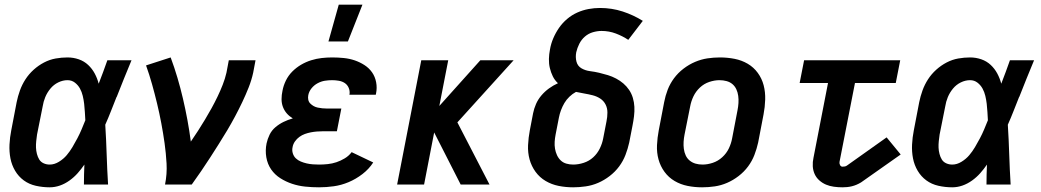

<svg xmlns="http://www.w3.org/2000/svg" viewBox="-20 -787 4440 819"><path d="M192 12Q162 12 133 5.5Q104 -1 81.5 -17.5Q59 -34 44.5 -58.5Q30 -83 24.5 -111.5Q19 -140 20.5 -170.5Q22 -201 28 -231L51 -351Q56 -376 65 -401Q74 -426 88.5 -448.5Q103 -471 123.5 -489.5Q144 -508 168 -520.5Q192 -533 217.5 -537.5Q243 -542 268 -542Q293 -542 316 -534Q339 -526 356 -510Q373 -494 384 -473.5Q395 -453 401 -430Q411 -455 420 -480Q429 -505 438 -530H541Q525 -491 509 -452Q493 -413 478 -374L477 -373Q465 -343 453.5 -313.5Q442 -284 429 -255Q433 -191 435 -127.5Q437 -64 441 0H338Q338 -21 338.5 -42.5Q339 -64 340 -85Q327 -66 311.5 -48.5Q296 -31 276.5 -17Q257 -3 235.5 4.5Q214 12 192 12ZM192 -85Q212 -85 231.5 -97Q251 -109 264.5 -125Q278 -141 289 -159.5Q300 -178 310 -197Q320 -216 328 -235Q336 -254 344 -274Q343 -291 342 -309Q341 -327 339 -344Q337 -361 333 -378Q329 -395 321 -409.5Q313 -424 299.5 -434.5Q286 -445 268 -445Q248 -445 228.5 -435.5Q209 -426 195 -409Q181 -392 173 -372.5Q165 -353 162 -333L138 -213Q136 -199 134.5 -185Q133 -171 133.5 -157.5Q134 -144 137.5 -130.5Q141 -117 147.5 -106.5Q154 -96 166 -90.5Q178 -85 192 -85Z M684 0Q693 -45 690.5 -89.5Q688 -134 682 -176.5Q676 -219 668 -261.5Q660 -304 650 -345.5Q640 -387 628.5 -428Q617 -469 603 -508L708 -542Q724 -499 737 -455Q750 -411 760.5 -366Q771 -321 779.5 -275Q788 -229 794 -183Q810 -206 825 -229.5Q840 -253 854.5 -277Q869 -301 882.5 -325.5Q896 -350 908 -375Q920 -400 930 -425.5Q940 -451 946 -477L956 -530H1070L1060 -477Q1053 -445 1040.5 -413.5Q1028 -382 1013.5 -351.5Q999 -321 983 -291Q967 -261 949.5 -231.5Q932 -202 913.5 -173Q895 -144 876.5 -115Q858 -86 838 -57Q818 -28 798 0Z M1341 12Q1311 12 1282 9Q1253 6 1226 -3Q1199 -12 1175.5 -27Q1152 -42 1136.5 -64.5Q1121 -87 1116 -116Q1111 -145 1117 -175Q1121 -194 1130 -212.5Q1139 -231 1155 -244.5Q1171 -258 1189.5 -267Q1208 -276 1229 -282Q1214 -291 1203.5 -303Q1193 -315 1187 -330.5Q1181 -346 1181 -364Q1181 -382 1185 -400Q1189 -422 1199.5 -443.5Q1210 -465 1227 -482Q1244 -499 1264.5 -511Q1285 -523 1307.5 -530Q1330 -537 1352.5 -539.5Q1375 -542 1397 -542Q1422 -542 1446.5 -539.5Q1471 -537 1493 -529.5Q1515 -522 1534.5 -509.5Q1554 -497 1567 -478.5Q1580 -460 1584.5 -436Q1589 -412 1584 -388L1583 -383H1470L1471 -385Q1473 -399 1467.5 -412Q1462 -425 1451 -432.5Q1440 -440 1425.5 -442.5Q1411 -445 1397 -445Q1381 -445 1365.5 -442.5Q1350 -440 1335 -432Q1320 -424 1309 -410.5Q1298 -397 1295 -381Q1293 -371 1295 -361.5Q1297 -352 1303.5 -345.5Q1310 -339 1318 -334.5Q1326 -330 1335.5 -328Q1345 -326 1355 -325Q1365 -324 1375 -324H1436L1417 -227H1356Q1344 -227 1331.5 -226Q1319 -225 1306 -222.5Q1293 -220 1280.5 -215.5Q1268 -211 1257 -203Q1246 -195 1238 -183.5Q1230 -172 1228 -159Q1225 -146 1229 -133Q1233 -120 1242 -111.5Q1251 -103 1263 -98Q1275 -93 1288 -90Q1301 -87 1314.5 -86Q1328 -85 1341 -85Q1359 -85 1378 -87Q1397 -89 1415 -95Q1433 -101 1450.5 -111.5Q1468 -122 1480 -138L1572 -94Q1554 -66 1526 -44.5Q1498 -23 1467 -10Q1436 3 1404 7.5Q1372 12 1341 12ZM1381 -610 1425 -767H1526L1464 -610Z M1674 0 1777 -530H1892L1854 -335L2029 -530H2171L1931 -265L2068 0H1945L1832 -222L1789 0Z M2425 12Q2393 12 2363 6Q2333 0 2307.5 -15Q2282 -30 2264.5 -54Q2247 -78 2239 -107Q2231 -136 2232.5 -168Q2234 -200 2240 -231L2254 -304Q2258 -324 2266.5 -343.5Q2275 -363 2289.5 -380Q2304 -397 2322 -410Q2340 -423 2360 -432Q2346 -445 2338 -461.5Q2330 -478 2325.5 -496.5Q2321 -515 2321.5 -535.5Q2322 -556 2326 -576Q2330 -600 2340 -623.5Q2350 -647 2364.5 -668Q2379 -689 2399 -706Q2419 -723 2442.5 -733.5Q2466 -744 2490.5 -748.5Q2515 -753 2539 -753Q2590 -753 2636 -738Q2682 -723 2722 -698L2660 -617Q2636 -633 2607 -644Q2578 -655 2546 -655Q2528 -655 2509 -649.5Q2490 -644 2475 -631Q2460 -618 2451 -600Q2442 -582 2438 -564Q2434 -543 2439 -524Q2444 -505 2460.5 -495.5Q2477 -486 2497 -483.5Q2517 -481 2536 -476.5Q2555 -472 2573 -466.5Q2591 -461 2608 -452Q2625 -443 2639 -431Q2653 -419 2663.5 -403.5Q2674 -388 2679.5 -369.5Q2685 -351 2686 -331.5Q2687 -312 2684.5 -291.5Q2682 -271 2678 -251L2664 -179Q2658 -152 2648 -126Q2638 -100 2621 -77Q2604 -54 2580.5 -36Q2557 -18 2531.5 -7Q2506 4 2478.5 8Q2451 12 2425 12ZM2425 -85Q2447 -85 2470 -92.5Q2493 -100 2510.5 -116Q2528 -132 2538.5 -153.5Q2549 -175 2553 -197L2567 -269Q2571 -288 2571 -307Q2571 -326 2563 -341.5Q2555 -357 2540.5 -366.5Q2526 -376 2508.5 -380.5Q2491 -385 2473 -388Q2455 -391 2437 -395Q2422 -387 2409 -374.5Q2396 -362 2387.5 -347.5Q2379 -333 2373 -317Q2367 -301 2364 -285L2350 -213Q2347 -198 2346 -182.5Q2345 -167 2347.5 -152.5Q2350 -138 2356 -125Q2362 -112 2372 -102.5Q2382 -93 2396 -89Q2410 -85 2425 -85Z M2975 12Q2943 12 2913 6Q2883 0 2857.5 -15Q2832 -30 2814.5 -54Q2797 -78 2789 -107Q2781 -136 2782.5 -168Q2784 -200 2790 -231L2813 -351Q2818 -378 2828 -404Q2838 -430 2855 -453Q2872 -476 2895.5 -494Q2919 -512 2945 -523Q2971 -534 2997.5 -538Q3024 -542 3051 -542Q3083 -542 3113.5 -536Q3144 -530 3169.5 -515Q3195 -500 3212.5 -476Q3230 -452 3237.5 -423Q3245 -394 3244 -362Q3243 -330 3237 -299L3214 -179Q3208 -152 3198 -126Q3188 -100 3171 -77Q3154 -54 3130.5 -36Q3107 -18 3081.5 -7Q3056 4 3029 8Q3002 12 2975 12ZM2977 -85Q2998 -85 3020.5 -92.5Q3043 -100 3061 -116.5Q3079 -133 3089 -154Q3099 -175 3103 -197L3126 -317Q3129 -332 3130 -347.5Q3131 -363 3129 -378Q3127 -393 3121 -406Q3115 -419 3104.5 -428Q3094 -437 3079.5 -441Q3065 -445 3049 -445Q3028 -445 3005.5 -437.5Q2983 -430 2965.5 -413.5Q2948 -397 2938 -376Q2928 -355 2924 -333L2900 -213Q2897 -198 2896 -182.5Q2895 -167 2897 -152Q2899 -137 2905 -124Q2911 -111 2922 -102Q2933 -93 2947 -89Q2961 -85 2977 -85Z M3574 12Q3555 12 3537 9.5Q3519 7 3503.5 0.5Q3488 -6 3475 -17.5Q3462 -29 3455 -44.5Q3448 -60 3447 -78Q3446 -96 3450 -114L3512 -433H3391L3410 -530H3820L3801 -433H3627L3561 -96Q3560 -89 3563.5 -82.5Q3567 -76 3574 -76Q3579 -76 3584 -77Q3589 -78 3593 -81L3762 -201L3822 -128L3653 -9Q3643 -3 3633.5 1Q3624 5 3614 7.5Q3604 10 3593.5 11Q3583 12 3574 12Z M4042 12Q4012 12 3983 5.5Q3954 -1 3931.5 -17.5Q3909 -34 3894.5 -58.5Q3880 -83 3874.5 -111.5Q3869 -140 3870.5 -170.5Q3872 -201 3878 -231L3901 -351Q3906 -376 3915 -401Q3924 -426 3938.5 -448.5Q3953 -471 3973.5 -489.5Q3994 -508 4018 -520.5Q4042 -533 4067.5 -537.5Q4093 -542 4118 -542Q4143 -542 4166 -534Q4189 -526 4206 -510Q4223 -494 4234 -473.5Q4245 -453 4251 -430Q4261 -455 4270 -480Q4279 -505 4288 -530H4391Q4375 -491 4359 -452Q4343 -413 4328 -374L4327 -373Q4315 -343 4303.5 -313.5Q4292 -284 4279 -255Q4283 -191 4285 -127.5Q4287 -64 4291 0H4188Q4188 -21 4188.5 -42.5Q4189 -64 4190 -85Q4177 -66 4161.5 -48.5Q4146 -31 4126.5 -17Q4107 -3 4085.5 4.5Q4064 12 4042 12ZM4042 -85Q4062 -85 4081.5 -97Q4101 -109 4114.5 -125Q4128 -141 4139 -159.5Q4150 -178 4160 -197Q4170 -216 4178 -235Q4186 -254 4194 -274Q4193 -291 4192 -309Q4191 -327 4189 -344Q4187 -361 4183 -378Q4179 -395 4171 -409.5Q4163 -424 4149.5 -434.5Q4136 -445 4118 -445Q4098 -445 4078.5 -435.5Q4059 -426 4045 -409Q4031 -392 4023 -372.5Q4015 -353 4012 -333L3988 -213Q3986 -199 3984.5 -185Q3983 -171 3983.5 -157.5Q3984 -144 3987.5 -130.5Q3991 -117 3997.5 -106.5Q4004 -96 4016 -90.5Q4028 -85 4042 -85Z"/></svg>

Font: Lode
Style: Bold Italic
Weight: 700
Italic angle: -11°
Monospace: yes
Designer: Belleve Invis
Foundry: Belleve Invis
Version: Version 29.2.0; ttfautohint (v1.8.3)